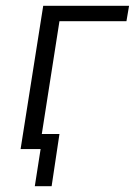

<svg xmlns="http://www.w3.org/2000/svg" viewBox="-20 -514 465 662"><path d="M100 128 120 0H54L62 -52H185L158 128ZM51 0 129 -494H425L416 -441H185L116 0Z"/></svg>

Font: Nunito Sans 7pt Condensed Light
Style: Italic
Weight: 300
Width: 3
Italic angle: -9°
Designer: Vernon Adams
Foundry: Vernon Adams
Version: Version 3.101;gftools[0.9.27]